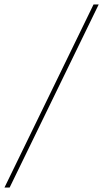

<svg xmlns="http://www.w3.org/2000/svg" viewBox="-45 -765 460 856"><path d="M-25 71 372 -745H395L-2 71Z"/></svg>

Font: DM Sans Thin
Style: Italic
Weight: 250
Italic angle: -10°
Designer: Colophon Foundry, Jonny Pinhorn
Foundry: Colophon Foundry
Version: Version 4.004;gftools[0.9.30]